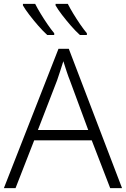

<svg xmlns="http://www.w3.org/2000/svg" viewBox="-20 -968 648 988"><path d="M547 0 452 -246H156L60 0H0L281 -717H334L608 0ZM339 -556Q333 -570 323 -600Q313 -630 306 -653Q298 -626 289 -600Q280 -574 274 -555L175 -299H434ZM329 -948Q340 -926 357 -898Q374 -870 392.5 -843Q411 -816 427 -797V-788H391Q369 -808 345 -835.5Q321 -863 299.5 -891Q278 -919 266 -940V-948ZM161 -948Q172 -926 189 -898Q206 -870 224.5 -843Q243 -816 259 -797V-788H223Q201 -808 177 -835.5Q153 -863 131.5 -891Q110 -919 98 -940V-948Z"/></svg>

Font: RS Noto Sans Light
Style: Regular
Weight: 300
Designer: Monotype Design Team
Foundry: Monotype Imaging Inc.
Version: Version 3.10